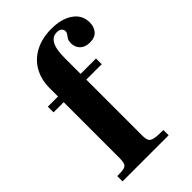

<svg xmlns="http://www.w3.org/2000/svg" viewBox="-215 -779 854 854"><g transform="rotate(-45 212.0 -352.0)"><path d="M27 0V-33Q56 -33 69.5 -36.5Q83 -40 87 -51Q91 -62 91 -83V-434H27V-470H91V-523Q91 -577 114.5 -618Q138 -659 181.5 -681.5Q225 -704 283 -704Q346 -704 385 -677Q424 -650 424 -603Q424 -575 408.5 -557Q393 -539 362 -539Q332 -539 315.5 -555Q299 -571 299 -597Q299 -613 304.5 -621.5Q310 -630 315 -636.5Q320 -643 320 -652Q320 -663 311.5 -669.5Q303 -676 289 -676Q268 -676 255.5 -662Q243 -648 238 -624.5Q233 -601 233 -571V-470H330V-434H233V-83Q233 -61 238.5 -50.5Q244 -40 262.5 -36.5Q281 -33 317 -33V0Z"/></g></svg>

Font: Frank Ruhl Libre
Style: Bold
Weight: 700
Designer: Yanek Iontef
Foundry: Fontef
Version: Version 6.004